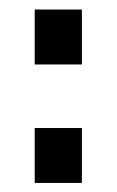

<svg xmlns="http://www.w3.org/2000/svg" viewBox="-20 -416 251 413"><path d="M156.2 -22.5V-140.6H54.7V-22.5ZM156.2 -277.3V-395.5H54.7V-277.3Z"/></svg>

Font: Gemunu Libre
Style: Bold
Weight: 700
Designer: Pushpananda Ekanayake, Sol Matas, Kosala Senevirathne
Foundry: Mooniak
Version: Version 1.001